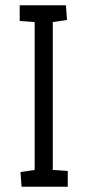

<svg xmlns="http://www.w3.org/2000/svg" viewBox="-20 -711 333 731"><path d="M62 0 58 -56 112 -64V-627L55 -631V-691H231L235 -635L181 -627V-64L238 -60V0Z"/></svg>

Font: Kreon Light Light
Style: Regular
Weight: 300
Version: Version 2.002